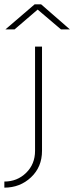

<svg xmlns="http://www.w3.org/2000/svg" viewBox="-25 -664 341 882"><path d="M-5 198V170Q54 170 95 130Q136 90 136 29V-450H168V29Q168 103 117.5 150.5Q67 198 -5 198ZM164 -644 296 -529H255L148 -620L42 -529H0L134 -644Z"/></svg>

Font: Poiret One
Style: Regular
Weight: 400
Designer: Denis Masharov
Foundry: Denis Masharov
Version: Version 1.001